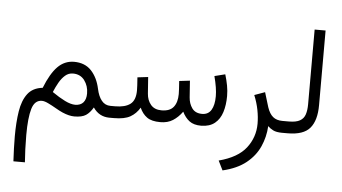

<svg xmlns="http://www.w3.org/2000/svg" viewBox="-60 -759 2110 1185"><g transform="rotate(5 995.0 -166.0)"><path d="M380.9 -324.7Q448.7 -324.7 488.3 -282.5Q527.8 -240.2 542.5 -171.9Q552.2 -125.5 573.5 -99.4Q594.7 -73.2 628.4 -73.2H642.6V0H628.4Q564 0 527.3 -54.7Q507.8 -21 483.2 -4.9Q458.5 11.2 411.6 11.2Q378.9 11.2 337.4 -6.8Q319.3 -14.6 294.4 -29.1Q269.5 -43.5 245.1 -55.4Q220.7 -67.4 204.6 -67.4Q159.7 -67.4 143.1 -11.7Q126.5 43.9 126.5 151.4Q126.5 196.8 128.2 239.7Q129.9 282.7 132.8 319.8H61.5Q59.1 278.8 57.9 240.2Q56.6 201.7 56.6 165Q56.6 78.1 67.4 10Q78.1 -58.1 109.4 -99.6Q140.6 -141.1 202.1 -147.9Q237.8 -238.3 280 -281.2Q322.3 -324.2 380.9 -324.7ZM411.1 -61Q444.3 -61.5 461.2 -81.3Q478 -101.1 478 -136.7Q478 -183.6 452.4 -217.8Q426.8 -252 380.9 -252Q353.5 -252 332.5 -233.6Q311.5 -215.3 295.4 -186.8Q279.3 -158.2 266.6 -127.4Q310.1 -97.2 346.7 -79.1Q383.3 -61 411.1 -61Z M1195.8 -73.2Q1233.9 -73.2 1252.4 -103.8Q1271 -134.3 1271 -189Q1271 -238.8 1251.5 -312.5L1317.4 -329.1Q1328.1 -293.9 1334.2 -261.2Q1340.3 -228.5 1340.3 -196.3Q1340.3 -141.1 1326.4 -96.7Q1312.5 -52.2 1280.8 -26.4Q1249 -0.5 1196.3 0Q1150.4 0 1123.5 -20.3Q1096.7 -40.5 1079.1 -76.7Q1053.2 -41 1021 -20.5Q988.8 0 943.4 0Q889.2 0 860.6 -20.5Q832 -41 815.4 -78.6Q793 -40.5 757.3 -20.3Q721.7 0 656.7 0H623V-73.2H657.7Q718.8 -73.2 751 -97.4Q783.2 -121.6 783.2 -182.6Q783.2 -207 778.8 -263.2L844.7 -271L852.1 -168.5Q855 -127.9 877.9 -100.6Q900.9 -73.2 944.3 -73.2Q996.1 -73.2 1019 -102.3Q1042 -131.3 1042 -182.6Q1042 -205.6 1037.6 -263.2L1103.5 -271L1110.8 -168.5Q1113.3 -129.9 1133.5 -101.6Q1153.8 -73.2 1195.8 -73.2Z M1609.4 -33.7Q1605.5 34.2 1578.6 94Q1551.8 153.8 1496.6 198Q1441.4 242.2 1352.1 263.2L1323.2 204.6Q1440.4 173.8 1491.5 107.4Q1542.5 41 1542.5 -42.5Q1542.5 -83.5 1533.9 -127.7Q1525.4 -171.9 1506.8 -217.3L1571.8 -240.7L1599.6 -149.4Q1612.8 -109.9 1635 -91.6Q1657.2 -73.2 1693.8 -73.2H1712.9V0H1698.7Q1662.1 0 1642.1 -10.3Q1622.1 -20.5 1609.4 -33.7Z M1693.4 0V-73.2H1732.9Q1778.3 -73.2 1802 -86.7Q1825.7 -100.1 1834.2 -126.2Q1842.8 -152.3 1842.8 -189.5V-652.3H1910.6V-189.9Q1910.6 -95.2 1870.6 -47.6Q1830.6 0 1732.4 0Z"/></g></svg>

Font: Vazir Light
Style: Light
Weight: 300
Designer: Saber Rastikerdar
Foundry: Saber Rastikerdar
Version: Version 30.0.0